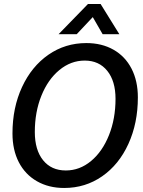

<svg xmlns="http://www.w3.org/2000/svg" viewBox="-20 -924 711 954"><path d="M42 -261Q42 -389 89.5 -491.5Q137 -594 220.5 -652Q304 -710 409 -710Q486 -710 544 -677Q602 -644 633.5 -583Q665 -522 665 -440Q665 -312 618 -209Q571 -106 487.5 -48Q404 10 299 10Q222 10 163.5 -23.5Q105 -57 73.5 -118Q42 -179 42 -261ZM554 -433Q554 -521 513 -572Q472 -623 401 -623Q332 -623 275 -576Q218 -529 185.5 -448Q153 -367 153 -268Q153 -179 194 -128Q235 -77 307 -77Q376 -77 432.5 -124Q489 -171 521.5 -252.5Q554 -334 554 -433ZM417 -904H480L573 -754H490L441 -839L361 -754H271Z"/></svg>

Font: Sarabun Medium
Style: Italic
Weight: 500
Italic angle: -10°
Designer: Suppakit Chalermlarp | Katatrad Co.,Ltd.
Foundry: Cadson Demak Co.,Ltd.
Version: Version 1.000; ttfautohint (v1.6)